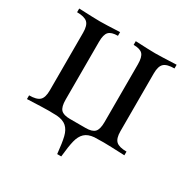

<svg xmlns="http://www.w3.org/2000/svg" viewBox="-155 -649 921 944"><g transform="rotate(30 305.5 -177.0)"><path d="M506 -421V-93Q506 -52 523 -36.5Q540 -21 582 -21V0Q490 -4 462 -4Q425 -4 410 -3Q375 0 356.5 17.5Q338 35 330 67.5Q322 100 316 160H293Q287 99 279 66.5Q271 34 252 17Q233 0 197 -3Q182 -4 149 -4Q121 -4 29 0V-21Q71 -21 88 -36.5Q105 -52 105 -93V-421Q105 -462 88 -477.5Q71 -493 29 -493V-514Q121 -510 149 -510Q177 -510 261 -514V-493Q224 -493 209.5 -477.5Q195 -462 195 -421V-93Q195 -52 209.5 -36.5Q224 -21 261 -21H350Q387 -21 401.5 -36.5Q416 -52 416 -93V-421Q416 -462 401.5 -477.5Q387 -493 350 -493V-514Q434 -510 462 -510Q490 -510 582 -514V-493Q540 -493 523 -477.5Q506 -462 506 -421Z"/></g></svg>

Font: Myanmar April Display
Style: Regular
Weight: 400
Designer: Khon Soe Zaw Thu
Foundry: Myanmar OS
Version: Version 2.50 April 12, 2019